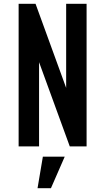

<svg xmlns="http://www.w3.org/2000/svg" viewBox="-20 -770 554 1010"><path d="M78 0V-750H167L359 -222.5L328 -221V-750H435.5V0H347L154.5 -528L185.5 -529.5V0ZM177.5 220 205.5 54H320.5L248 220Z"/></svg>

Font: Mohave Light SemiBold
Style: Regular
Weight: 600
Version: Version 2.003